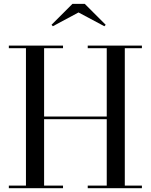

<svg xmlns="http://www.w3.org/2000/svg" viewBox="-20 -990 793 1010"><path d="M393 -924.5 258 -852 251 -859.5 361 -969.5H426L536 -859.5L529 -852ZM26.5 -13.5H116.5V-736.5H26.5V-750H311.5V-736.5H212V-377H541.5V-736.5H441.5V-750H726.5V-736.5H636.5V-13.5H726.5V0H441.5V-13.5H541.5V-363H212V-13.5H311.5V0H26.5Z"/></svg>

Font: Bodoni* 16
Style: Regular
Weight: 400
Version: Version 2.2